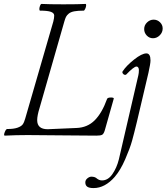

<svg xmlns="http://www.w3.org/2000/svg" viewBox="-20 -688 849 978"><path d="M4.4 2.9Q-2.4 2.9 3.9 -14.2Q10.3 -30.8 16.6 -30.8Q50.3 -30.8 69.3 -37.6Q88.4 -44.4 95.7 -54.4Q103 -64.5 108.4 -84L251.5 -578.1Q256.3 -596.7 256.1 -609.1Q255.9 -621.6 239.3 -627.7Q222.7 -633.8 183.6 -633.8Q180.2 -635.3 180.4 -642.8Q180.7 -650.4 184.1 -659.2Q187.5 -668 191.4 -668Q229.5 -666 303.7 -666Q379.4 -666 416.5 -668Q419.4 -666.5 418.7 -658.9Q418 -651.4 413.8 -642.6Q409.7 -633.8 406.2 -633.8Q377 -633.8 358.6 -630.4Q340.3 -627 330.3 -618.7Q320.3 -610.4 316.2 -602.1Q312 -593.8 307.6 -578.1L181.6 -138.2Q169.4 -99.1 169.4 -76.2Q169.4 -29.8 222.7 -29.8L369.6 -36.1Q425.3 -38.1 462.4 -75.2Q499.5 -112.3 525.4 -184.1Q527.8 -191.4 546.4 -191.4Q560.1 -190.9 559.6 -186L513.7 -23.9Q508.3 -5.9 500.2 -1.5Q492.2 2.9 470.7 2.9Q412.6 2.9 295.9 1.5Q179.2 0 120.6 0Q61.5 0 4.4 2.9ZM759.3 -493.2Q740.7 -493.2 727.5 -507.1Q714.4 -521 714.4 -540Q714.4 -559.6 729 -573.7Q743.7 -587.9 762.7 -587.9Q781.2 -587.9 794.9 -574.7Q808.6 -561.5 808.6 -543Q808.6 -522.9 793.7 -508.1Q778.8 -493.2 759.3 -493.2ZM456.5 270Q434.1 270 424.3 262.9Q414.6 255.9 414.6 241.2Q414.6 229 425 220.5Q435.5 211.9 445.3 211.9Q464.4 211.9 474.6 222.2Q486.3 231 499.5 231Q530.3 231 552.5 199Q574.7 167 585.4 124L684.6 -304.2Q687.5 -315.9 687.5 -331.1Q687.5 -338.9 684.3 -344Q681.2 -349.1 675.3 -349.1Q662.1 -349.1 622.6 -308.1Q619.1 -305.7 614 -307.1Q608.9 -308.6 605.2 -314.2Q601.6 -319.8 604.5 -324.2Q623 -353 662.8 -384.5Q702.6 -416 725.6 -416Q746.6 -416 746.6 -379.9Q746.6 -364.3 736.3 -317.9L677.2 -66.9Q663.1 -8.3 652.6 29.5Q642.1 67.4 617.9 123Q593.8 178.7 564.5 212.9Q514.6 270 456.5 270Z"/></svg>

Font: Junicode SmCond Light
Style: Italic
Weight: 300
Width: 4
Italic angle: -11°
Designer: Peter S. Baker
Version: Version 2.206